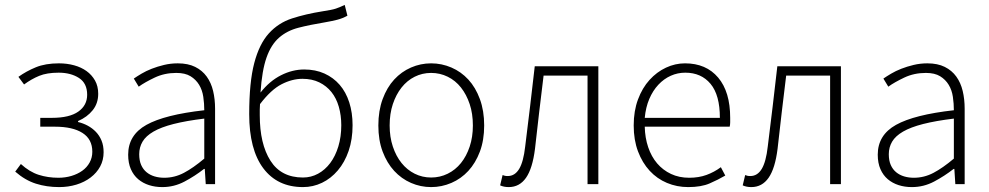

<svg xmlns="http://www.w3.org/2000/svg" viewBox="-20 -750 4028 782"><path d="M221 12Q170 12 126 -2Q82 -16 42 -51L65 -82Q100 -50 137.5 -38Q175 -26 218 -26Q246 -26 271 -33.5Q296 -41 315 -54.5Q334 -68 345 -88Q356 -108 356 -132Q356 -183 316 -208.5Q276 -234 204 -234H144V-270H191Q263 -270 299 -295.5Q335 -321 335 -364Q335 -411 301.5 -432.5Q268 -454 219 -454Q171 -454 139.5 -441Q108 -428 78 -406L55 -437Q87 -460 126 -476Q165 -492 220 -492Q253 -492 282 -484Q311 -476 332.5 -460.5Q354 -445 367 -422Q380 -399 380 -368Q380 -329 357.5 -301Q335 -273 298 -257V-253Q319 -248 337.5 -238Q356 -228 370.5 -213Q385 -198 393.5 -177.5Q402 -157 402 -130Q402 -98 388 -72Q374 -46 349 -27Q324 -8 291 2Q258 12 221 12Z M641 12Q612 12 587 4Q562 -4 543 -20Q524 -36 513 -61Q502 -86 502 -120Q502 -200 576.5 -241.5Q651 -283 812 -301Q812 -328 808 -355.5Q804 -383 791 -404.5Q778 -426 756 -439.5Q734 -453 698 -453Q650 -453 610 -434Q570 -415 545 -397L525 -430Q538 -439 556.5 -450Q575 -461 598 -470Q621 -479 648 -485.5Q675 -492 704 -492Q746 -492 775 -477.5Q804 -463 822 -438Q840 -413 848 -379.5Q856 -346 856 -307V0H818L814 -62H811Q774 -33 731.5 -10.5Q689 12 641 12ZM649 -26Q691 -26 729 -46Q767 -66 812 -104V-267Q738 -258 687 -245Q636 -232 605 -214Q574 -196 560.5 -173Q547 -150 547 -122Q547 -96 555 -78Q563 -60 577 -48.5Q591 -37 609.5 -31.5Q628 -26 649 -26Z M1214 12Q1110 12 1052.5 -64.5Q995 -141 995 -285Q995 -415 1015.5 -493Q1036 -571 1075 -614Q1114 -657 1169.5 -675Q1225 -693 1294 -704Q1313 -707 1326 -709.5Q1339 -712 1348 -715Q1357 -718 1365 -721.5Q1373 -725 1384 -730L1395 -686Q1375 -675 1353.5 -669.5Q1332 -664 1303 -659Q1242 -649 1195.5 -637Q1149 -625 1116.5 -596.5Q1084 -568 1065.5 -515.5Q1047 -463 1041 -373Q1078 -420 1124.5 -443.5Q1171 -467 1219 -467Q1265 -467 1301.5 -450.5Q1338 -434 1363.5 -404.5Q1389 -375 1402.5 -333Q1416 -291 1416 -240Q1416 -182 1400 -135.5Q1384 -89 1356 -56Q1328 -23 1291.5 -5.5Q1255 12 1214 12ZM1214 -27Q1247 -27 1275.5 -42.5Q1304 -58 1325 -86Q1346 -114 1358 -153.5Q1370 -193 1370 -240Q1370 -280 1360 -315Q1350 -350 1330 -375Q1310 -400 1280.5 -414.5Q1251 -429 1212 -429Q1170 -429 1127 -407Q1084 -385 1039 -326Q1038 -315 1038 -304Q1038 -293 1038 -281Q1038 -164 1081.5 -95.5Q1125 -27 1214 -27Z M1736 12Q1693 12 1654 -5Q1615 -22 1585.5 -54Q1556 -86 1538.5 -132.5Q1521 -179 1521 -239Q1521 -299 1538.5 -346.5Q1556 -394 1585.5 -426Q1615 -458 1654 -475Q1693 -492 1736 -492Q1779 -492 1818.5 -475Q1858 -458 1887.5 -426Q1917 -394 1934.5 -346.5Q1952 -299 1952 -239Q1952 -179 1934.5 -132.5Q1917 -86 1887.5 -54Q1858 -22 1818.5 -5Q1779 12 1736 12ZM1736 -27Q1772 -27 1803.5 -42.5Q1835 -58 1857.5 -86Q1880 -114 1893 -153Q1906 -192 1906 -239Q1906 -287 1893 -326Q1880 -365 1857.5 -393.5Q1835 -422 1803.5 -437.5Q1772 -453 1736 -453Q1700 -453 1669 -437.5Q1638 -422 1615.5 -393.5Q1593 -365 1580 -326Q1567 -287 1567 -239Q1567 -192 1580 -153Q1593 -114 1615.5 -86Q1638 -58 1669 -42.5Q1700 -27 1736 -27Z M2052 12Q2032 12 2017 5L2027 -37Q2032 -35 2036.5 -34Q2041 -33 2048 -33Q2077 -33 2094.5 -62Q2112 -91 2119 -153Q2129 -235 2139 -316.5Q2149 -398 2158 -480H2417V0H2373V-442H2194Q2185 -367 2176 -293Q2167 -219 2159 -144Q2149 -64 2122.5 -26Q2096 12 2052 12Z M2783 12Q2737 12 2696.5 -5Q2656 -22 2626 -54.5Q2596 -87 2578.5 -133.5Q2561 -180 2561 -239Q2561 -298 2578.5 -345Q2596 -392 2625.5 -424.5Q2655 -457 2692.5 -474.5Q2730 -492 2770 -492Q2856 -492 2905 -434Q2954 -376 2954 -270Q2954 -261 2954 -252Q2954 -243 2952 -234H2606Q2607 -189 2620 -150.5Q2633 -112 2656.5 -84.5Q2680 -57 2713 -41.5Q2746 -26 2787 -26Q2826 -26 2857.5 -37.5Q2889 -49 2916 -69L2934 -35Q2905 -18 2870.5 -3Q2836 12 2783 12ZM2606 -270H2912Q2912 -363 2874 -408.5Q2836 -454 2771 -454Q2740 -454 2712 -441.5Q2684 -429 2661.5 -405Q2639 -381 2624.5 -347Q2610 -313 2606 -270Z M3040 12Q3020 12 3005 5L3015 -37Q3020 -35 3024.5 -34Q3029 -33 3036 -33Q3065 -33 3082.5 -62Q3100 -91 3107 -153Q3117 -235 3127 -316.5Q3137 -398 3146 -480H3405V0H3361V-442H3182Q3173 -367 3164 -293Q3155 -219 3147 -144Q3137 -64 3110.5 -26Q3084 12 3040 12Z M3694 12Q3665 12 3640 4Q3615 -4 3596 -20Q3577 -36 3566 -61Q3555 -86 3555 -120Q3555 -200 3629.5 -241.5Q3704 -283 3865 -301Q3865 -328 3861 -355.5Q3857 -383 3844 -404.5Q3831 -426 3809 -439.5Q3787 -453 3751 -453Q3703 -453 3663 -434Q3623 -415 3598 -397L3578 -430Q3591 -439 3609.5 -450Q3628 -461 3651 -470Q3674 -479 3701 -485.5Q3728 -492 3757 -492Q3799 -492 3828 -477.5Q3857 -463 3875 -438Q3893 -413 3901 -379.5Q3909 -346 3909 -307V0H3871L3867 -62H3864Q3827 -33 3784.5 -10.5Q3742 12 3694 12ZM3702 -26Q3744 -26 3782 -46Q3820 -66 3865 -104V-267Q3791 -258 3740 -245Q3689 -232 3658 -214Q3627 -196 3613.5 -173Q3600 -150 3600 -122Q3600 -96 3608 -78Q3616 -60 3630 -48.5Q3644 -37 3662.5 -31.5Q3681 -26 3702 -26Z"/></svg>

Font: Giro Light
Style: Regular
Weight: 300
Designer: Paul D. Hunt
Foundry: Adobe Systems Incorporated
Version: Version 1.000;PS 1.0;hotconv 1.0.88;makeotf.lib2.5.647800